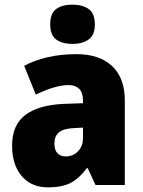

<svg xmlns="http://www.w3.org/2000/svg" viewBox="-20 -796 616 826"><path d="M310 -563Q407 -563 462 -512Q517 -461 517 -363V0H391L357 -73H354Q322 -30 285.5 -10Q249 10 186 10Q115 10 73.5 -38.5Q32 -87 32 -169Q32 -258 88.5 -301Q145 -344 252 -349L337 -352V-362Q337 -398 320.5 -414Q304 -430 275 -430Q245 -430 209 -419Q173 -408 134 -389L84 -513Q129 -537 185.5 -550Q242 -563 310 -563ZM299 -245Q253 -243 233.5 -226.5Q214 -210 214 -179Q214 -150 227.5 -136.5Q241 -123 263 -123Q294 -123 315.5 -145Q337 -167 337 -202V-247ZM292 -776Q334 -776 361 -757.5Q388 -739 388 -691Q388 -644 360.5 -625.5Q333 -607 292 -607Q249 -607 222.5 -625.5Q196 -644 196 -691Q196 -739 222 -757.5Q248 -776 292 -776Z"/></svg>

Font: Noto Sans SemiCondensed Black
Style: Regular
Weight: 900
Width: 4
Designer: Monotype Design Team
Foundry: Monotype Imaging Inc.
Version: Version 2.013; ttfautohint (v1.8.4.7-5d5b)